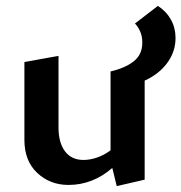

<svg xmlns="http://www.w3.org/2000/svg" viewBox="-20 -622 617 653"><path d="M213 7Q150 7 106.5 -34Q63 -75 63 -146V-411L179 -432V-188Q179 -137 201 -107.5Q223 -78 264 -78Q286 -78 309.5 -86Q333 -94 353.5 -109Q374 -124 386 -146L423 -121Q395 -80 362 -51Q329 -22 291.5 -7.5Q254 7 213 7ZM377 11 356 -75V-379L472 -400V-11ZM389 -325 356 -379Q407 -391 435.5 -414Q464 -437 464 -477Q464 -499 456.5 -515.5Q449 -532 439 -542L517 -602Q546 -583 561.5 -555Q577 -527 577 -493Q577 -450 553 -414Q529 -378 486.5 -355Q444 -332 389 -325Z"/></svg>

Font: Ysabeau Office
Style: Bold
Weight: 700
Designer: Christian Thalmann (Catharsis Fonts)
Version: Version 2.001;gftools[0.9.30]; featfreeze: tnum,lnum,ss02